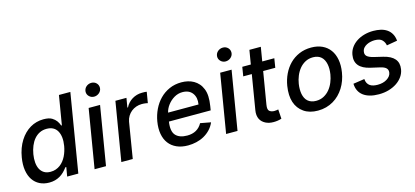

<svg xmlns="http://www.w3.org/2000/svg" viewBox="-62 -1235 3733 1725"><g transform="rotate(-15 1804.0 -373.0)"><path d="M47.6 -271.7Q61.8 -358 102.6 -422.9Q122.5 -454.5 147 -478.7Q171.5 -502.8 199.6 -519.4Q227.6 -535.9 258.9 -544.2Q290.1 -552.6 323.2 -552.6Q375.4 -552.6 402.3 -535.9Q414.4 -528.4 423.8 -520.1Q433.2 -511.7 440.5 -502.1Q447.8 -492.5 453.5 -481.4Q459.2 -470.2 464.1 -457H470.2L515.3 -727.3H621.4L500.7 0H397L411.6 -84.9H402.7Q386.4 -62.5 368.1 -44.7Q349.8 -27 328.7 -14.7Q307.5 -2.5 283 4.1Q258.5 10.7 229.4 10.7Q179.7 10.7 141 -8.7Q102.3 -28.1 77.8 -64.5Q53.3 -100.9 44.9 -153.2Q36.6 -205.6 47.6 -271.7ZM265.3 -79.9Q291.9 -79.9 314.3 -87.7Q336.6 -95.5 354.9 -109.2Q373.2 -122.9 387.8 -141.3Q402.3 -159.8 413 -181.3Q423.7 -202.8 430.9 -226.2Q438.2 -249.6 442.1 -272.7Q456.3 -358.3 427.2 -410.5Q397.7 -462.4 328.5 -462.4Q292.3 -462.4 263.3 -448Q234.4 -433.6 212.7 -408.2Q191.1 -382.8 176.7 -348Q162.3 -313.2 155.5 -272.7Q148.8 -231.9 151.8 -196.6Q154.8 -161.2 168.1 -135.3Q181.5 -109.4 205.6 -94.6Q229.8 -79.9 265.3 -79.9Z M742.9 -545.5H849.1L758.2 0H652ZM753.9 -693.9Q754.6 -707.7 760.5 -719.5Q766.3 -731.2 775.9 -739.5Q785.5 -747.9 797.9 -752.7Q810.4 -757.5 823.9 -757.5Q837.4 -757.5 849.1 -753Q860.8 -748.6 870.4 -739Q888.5 -720.9 887.8 -693.9Q887.4 -680.4 881.4 -668.9Q875.4 -657.3 865.6 -648.8Q855.8 -640.3 843.4 -635.5Q831 -630.7 817.8 -630.7Q790.5 -630.7 771.7 -649.5Q752.8 -668.3 753.9 -693.9Z M991.8 -545.5H1094.5L1079.9 -458.8H1085.6Q1096.2 -480.8 1112.6 -498.4Q1128.9 -516 1149.1 -528.2Q1169.4 -540.5 1192.5 -547.1Q1215.6 -553.6 1240.1 -553.6H1248.9Q1258.2 -553.6 1268.1 -553.3Q1278.1 -552.9 1284.8 -551.1L1267.8 -449.6Q1264.6 -450.6 1258.9 -451.7Q1253.2 -452.8 1245.7 -453.8Q1238.3 -454.9 1229.8 -455.4Q1221.2 -456 1212.7 -456Q1185 -456 1159.8 -447.1Q1134.6 -438.2 1114.5 -422.1Q1094.5 -405.9 1080.6 -383.3Q1066.8 -360.8 1061.8 -333.1L1007.1 0H900.9Z M1307.5 -269.2Q1317.1 -326.3 1341.8 -377.8Q1366.5 -429.3 1404.5 -468.2Q1442.5 -507.1 1493.4 -529.8Q1544.4 -552.6 1606.5 -552.6Q1637.8 -552.6 1666.5 -545.8Q1695.3 -539.1 1719.8 -525Q1744.3 -511 1763.5 -489.3Q1782.7 -467.7 1794.7 -437.5Q1807.2 -407.3 1808.9 -368.3Q1810.7 -329.2 1802.6 -278.4L1796.5 -240.8H1408Q1394.2 -152.3 1429 -114.3Q1463.4 -76.7 1535.9 -76.7Q1631.7 -76.7 1674.7 -154.5L1772 -136.4Q1755.7 -98.7 1729 -71Q1702.4 -43.3 1669.2 -25Q1636 -6.7 1597.8 2.1Q1559.7 11 1520.2 11Q1459.9 11 1415.1 -9.1Q1370.4 -29.1 1342.9 -65.7Q1315.3 -102.3 1306.1 -154.1Q1296.9 -206 1307.5 -269.2ZM1421.5 -320.3H1704.5Q1715.2 -383.2 1685 -424Q1654.8 -464.8 1592.7 -464.8Q1551.1 -464.8 1515.3 -443.5Q1497.2 -432.9 1481.7 -418.9Q1466.3 -404.8 1454.2 -388.8Q1442.1 -372.9 1433.8 -355.5Q1425.4 -338.1 1421.5 -320.3Z M1966.3 -545.5H2072.4L1981.5 0H1875.4ZM1977.3 -693.9Q1978 -707.7 1983.8 -719.5Q1989.7 -731.2 1999.3 -739.5Q2008.9 -747.9 2021.3 -752.7Q2033.7 -757.5 2047.2 -757.5Q2060.7 -757.5 2072.4 -753Q2084.2 -748.6 2093.8 -739Q2111.9 -720.9 2111.2 -693.9Q2110.8 -680.4 2104.8 -668.9Q2098.7 -657.3 2089 -648.8Q2079.2 -640.3 2066.8 -635.5Q2054.3 -630.7 2041.2 -630.7Q2013.8 -630.7 1995 -649.5Q1976.2 -668.3 1977.3 -693.9Z M2171.9 -545.5H2251.4L2273.1 -676.1H2379.3L2357.6 -545.5H2469.8L2456 -460.2H2343.4L2293.3 -160.2Q2285.5 -114.7 2303.6 -100.9Q2321.4 -87.4 2347.3 -87.4Q2360.1 -87.4 2369.7 -89.1Q2379.3 -90.9 2384.9 -92L2390.6 -4.3Q2372.5 1.8 2353.7 4.4Q2334.9 7.1 2315.7 7.1Q2273.8 7.1 2243.3 -8.2Q2226.9 -16.3 2214 -28.4Q2201 -40.5 2193 -56.6Q2185 -72.8 2182.5 -93.2Q2180 -113.6 2184.3 -138.1L2237.6 -460.2H2158Z M2517.8 -274.9Q2527 -332 2551.1 -382.6Q2575.3 -433.2 2612.7 -471.1Q2650.2 -508.9 2700.8 -530.7Q2751.4 -552.6 2813.2 -552.6Q2871.4 -552.6 2915.5 -532Q2959.5 -511.4 2987 -473.7Q3014.6 -436.1 3024.3 -383.2Q3034.1 -330.3 3023.8 -265.6Q3017.8 -227.6 3005 -192.3Q2992.2 -157 2972.8 -126.2Q2953.5 -95.5 2928.3 -70.3Q2903.1 -45.1 2872.3 -27Q2841.6 -8.9 2805.4 1.1Q2769.2 11 2728.3 11Q2650.2 11 2598.4 -24.9Q2545.1 -61.8 2524.5 -124.5Q2503.9 -187.1 2517.8 -274.9ZM2622.5 -172.2Q2626.8 -150.9 2635.5 -133.5Q2644.2 -116.1 2658 -103.9Q2671.9 -91.6 2690.9 -84.9Q2709.9 -78.1 2734.4 -78.1Q2775.2 -78.1 2806.8 -95.2Q2838.4 -112.2 2861.3 -139.9Q2884.2 -167.6 2898.6 -202.9Q2913 -238.3 2919 -274.9Q2927.2 -328.1 2918.7 -369.3Q2914.4 -390.6 2905.5 -408Q2896.7 -425.4 2883 -437.9Q2869.3 -450.3 2850.5 -457Q2831.7 -463.8 2807.2 -463.8Q2766.3 -463.8 2734.6 -446.7Q2702.8 -429.7 2679.9 -401.6Q2657 -373.6 2642.6 -338.2Q2628.2 -302.9 2622.5 -266Q2614.7 -214.8 2622.5 -172.2Z M3202.4 -155.5Q3204.2 -132.1 3212.7 -116.7Q3221.2 -101.2 3235.1 -91.8Q3248.9 -82.4 3267 -78.5Q3285.2 -74.6 3306.5 -74.6Q3358 -74.6 3393.1 -96.9Q3429 -119.7 3433.9 -152Q3438.2 -177.6 3422.8 -194.1Q3407.3 -210.6 3368.6 -219.5L3280.5 -239.7Q3135.3 -273.1 3155.5 -393.1Q3161.6 -429 3182 -458.3Q3202.4 -487.6 3233.7 -508.5Q3264.9 -529.5 3305 -541Q3345.2 -552.6 3391 -552.6Q3426.8 -552.6 3458.8 -545.3Q3490.8 -538 3515.6 -521.5Q3540.5 -505 3556.3 -478.2Q3572.1 -451.3 3576 -412.3L3476.9 -395.2Q3474.4 -409.4 3468.4 -422.1Q3462.4 -434.7 3451.7 -446Q3431.1 -468.4 3381.4 -468.4Q3364 -468.4 3344.3 -464.3Q3324.6 -460.2 3307.2 -451.3Q3289.8 -442.5 3277.3 -428.3Q3264.9 -414.1 3262.1 -394.2Q3257.5 -367.9 3274.5 -351.7Q3291.5 -335.6 3334.5 -324.9L3418.3 -305Q3562.5 -270.6 3544 -155.5Q3538.4 -119 3517 -88.4Q3495.7 -57.9 3462.7 -35.9Q3429.7 -13.8 3387.1 -1.4Q3344.5 11 3295.5 11Q3248.9 11 3212.5 0.9Q3176.1 -9.2 3150.9 -28.4Q3125.7 -47.6 3112 -75.6Q3098.4 -103.7 3097.3 -139.9Z"/></g></svg>

Font: Inter P Medium
Style: Italic
Weight: 500
Italic angle: 9.39999°
Designer: Rasmus Andersson
Foundry: rsms
Version: Version 3.018;git-588b23468